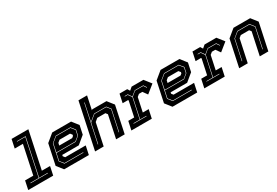

<svg xmlns="http://www.w3.org/2000/svg" viewBox="23 -1743 3950 2737"><g transform="rotate(-30 1998.5 -375.0)"><path d="M-34.5 0 -4.5 -141.5H130.5L229.5 -608.5H94.5L124.5 -750H400.5L271.5 -141.5H406.5L376.5 0ZM42.5 -67H328L329.5 -74H187.5L317 -684H173.5L172 -677H308.5L180.5 -74H44Z M982.5 -540 1063.5 -437 1033 -294.5 908.5 -191.5H636.5L632 -172L656 -141.5H993.5L963.5 0H557L476 -103L547 -437L672 -540ZM928.5 -467 979.5 -404 961.5 -319.5 894.5 -264H581L609.5 -399L693 -467ZM932.5 -474H692L603 -401L546.5 -137L601.5 -68H913L914.5 -75H605.5L554 -139L579.5 -257H895L968 -317L987 -406ZM883.5 -398.5H711L674 -368L665.5 -328H878.5L904 -349L908 -368Z M1066 0 1225 -749.5H1366.5L1320 -530.5L1331.5 -540H1565L1646 -437L1553.5 0H1412L1490 -368L1466 -399H1332L1283.5 -358.5L1207.5 0ZM1149.5 -67H1156L1223.5 -384L1325.5 -467.5H1519L1566.5 -408.5L1494 -67H1500.5L1573.5 -410.5L1523 -474.5H1324.5L1225.5 -393.5L1286.5 -680.5H1280Z M1663.5 0 1694 -141H1791L1844.5 -391.5L1838.5 -399H1750L1780 -540H1906.5L1932 -500L1979 -540H2173L2259 -430.5L2127.5 -324.5L2074.5 -398.5H2018L1981 -368L1932.5 -140.5H2029.5L1999.5 0ZM1739.5 -67.5H1952L1953.5 -74.5H1850.5L1921.5 -407L1992 -465.5H2127L2159.5 -418L2165.5 -422.5L2131 -472.5H1991.5L1918.5 -412.5L1876 -472.5H1826L1824.5 -465.5H1871.5L1914.5 -405.5L1843.5 -74.5H1741Z M2766 -540 2847 -437 2816.5 -294.5 2692 -191.5H2420L2415.5 -172L2439.5 -141.5H2777L2747 0H2340.5L2259.5 -103L2330.5 -437L2455.5 -540ZM2712 -467 2763 -404 2745 -319.5 2678 -264H2364.5L2393 -399L2476.5 -467ZM2716 -474H2475.5L2386.5 -401L2330 -137L2385 -68H2696.5L2698 -75H2389L2337.5 -139L2363 -257H2678.5L2751.5 -317L2770.5 -406ZM2667 -398.5H2494.5L2457.5 -368L2449 -328H2662L2687.5 -349L2691.5 -368Z M2864 0 2894.5 -141H2991.5L3045 -391.5L3039 -399H2950.5L2980.5 -540H3107L3132.5 -500L3179.5 -540H3373.5L3459.5 -430.5L3328 -324.5L3275 -398.5H3218.5L3181.5 -368L3133 -140.5H3230L3200 0ZM2940 -67.5H3152.5L3154 -74.5H3051L3122 -407L3192.5 -465.5H3327.5L3360 -418L3366 -422.5L3331.5 -472.5H3192L3119 -412.5L3076.5 -472.5H3026.5L3025 -465.5H3072L3115 -405.5L3044 -74.5H2941.5Z M3438 0 3531 -437 3656 -540H3930L4011 -437L3918 0H3777L3855.5 -368L3831.5 -398.5H3694.5L3657.5 -368L3579 0ZM3520.5 -67H3527L3597.5 -397.5L3681.5 -466.5H3876L3930 -398.5L3859.5 -67H3866L3937 -400.5L3880 -473.5H3680.5L3591.5 -399.5Z"/></g></svg>

Font: Tourney Thin ExtraBold
Style: Italic
Weight: 800
Italic angle: -12°
Version: Version 1.015